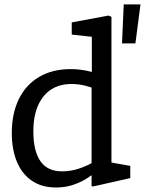

<svg xmlns="http://www.w3.org/2000/svg" viewBox="-20 -844 661 876"><path d="M397.8 -471.8 399 -483.8V-700.3L421.3 -673.8L307.3 -686.2V-741.8L475.3 -773L488.5 -767V-80.2L464.7 -106.7L574.3 -87.2V-31.5L408.2 6H397.8ZM451.8 -501.2V-424.3L435.2 -431.2Q399 -445.5 368.4 -453.2Q337.8 -460.8 305.5 -460.8Q253.8 -460.8 215 -436.8Q176.2 -412.7 154.2 -364.1Q132.2 -315.5 132.2 -244.3Q132.2 -155.3 164.2 -108.8Q196.3 -62.2 263.5 -62.2Q305 -62.2 345.7 -76.5Q386.3 -90.8 425.3 -115.5L428.7 -68.7Q401.7 -45.8 373.8 -28.4Q345.8 -11 311 0.2Q276.2 11.5 235.8 11.5Q170 11.5 124.7 -19.9Q79.3 -51.3 56.6 -107.2Q33.8 -163.2 33.8 -237.5Q33.8 -325.7 65.8 -391.5Q97.8 -457.3 158.5 -493Q219.2 -528.7 302.2 -528.7Q339.2 -528.7 375.8 -521.2Q412.3 -513.8 451.8 -501.2ZM544.5 -824H621L597.8 -646H536.7Z"/></svg>

Font: Monaspace Xenon Var
Style: Regular
Weight: 400
Designer: Riley Cran and the Lettermatic Team
Version: Version 1.000 (Monaspace Xenon Var)